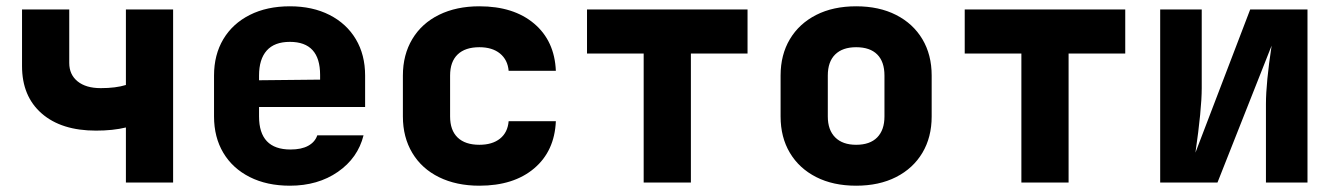

<svg xmlns="http://www.w3.org/2000/svg" viewBox="-20 -580 4240 610"><path d="M380 -175Q339 -165 285 -165Q175 -165 112.5 -219.5Q50 -274 50 -370V-550H200V-380Q200 -343 226.5 -321.5Q253 -300 300 -300Q348 -300 380 -310V-550H530V0H380Z M1140 -240H803V-210Q803 -105 903 -105Q938 -105 959.5 -117Q981 -129 988 -150H1135Q1117 -78 1053.5 -34Q990 10 901 10Q828 10 773.5 -17.5Q719 -45 689.5 -94.5Q660 -144 660 -210V-340Q660 -406 689.5 -455.5Q719 -505 773.5 -532.5Q828 -560 901 -560Q973 -560 1027 -532.5Q1081 -505 1110.5 -455.5Q1140 -406 1140 -340ZM803 -325 997 -327V-342Q997 -447 901 -447Q852 -447 827.5 -419.5Q803 -392 803 -340Z M1260 -210V-340Q1260 -406 1290 -456Q1320 -506 1375 -533Q1430 -560 1503 -560Q1612 -560 1677 -505Q1742 -450 1746 -355H1596Q1593 -390 1568.5 -410Q1544 -430 1503 -430Q1458 -430 1434 -407Q1410 -384 1410 -340V-210Q1410 -166 1434 -143Q1458 -120 1503 -120Q1544 -120 1568.5 -139.5Q1593 -159 1596 -195H1746Q1742 -100 1677 -45Q1612 10 1503 10Q1430 10 1375 -17Q1320 -44 1290 -94Q1260 -144 1260 -210Z M2175 0H2025V-410H1845V-550H2355V-410H2175Z M2460 -210V-340Q2460 -406 2489.5 -455.5Q2519 -505 2573 -532.5Q2627 -560 2700 -560Q2773 -560 2827 -532.5Q2881 -505 2910.5 -455.5Q2940 -406 2940 -340V-210Q2940 -144 2910.5 -94.5Q2881 -45 2827 -17.5Q2773 10 2700 10Q2627 10 2573 -17.5Q2519 -45 2489.5 -94.5Q2460 -144 2460 -210ZM2790 -210V-340Q2790 -384 2767 -407Q2744 -430 2700 -430Q2657 -430 2633.5 -407Q2610 -384 2610 -340V-210Q2610 -167 2633.5 -143.5Q2657 -120 2700 -120Q2744 -120 2767 -143.5Q2790 -167 2790 -210Z M3375 0H3225V-410H3045V-550H3555V-410H3375Z M3666 0V-550H3798V-300Q3798 -233 3778 -95L3952 -550H4134V0H4002V-250Q4002 -316 4020 -435L3848 0Z"/></svg>

Font: JetBrains Mono Extra Bold
Style: Regular
Weight: 800
Monospace: yes
Designer: Philipp Nurullin, Konstantin Bulenkov
Foundry: JetBrains
Version: 2.002